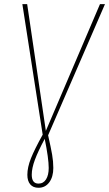

<svg xmlns="http://www.w3.org/2000/svg" viewBox="-20 -701 522 918"><path d="M481.9 -681.2 210 -54.2Q223.6 5.4 229.2 38.1Q234.9 70.8 234.9 102.1Q234.9 144.5 215.6 170.7Q196.3 196.8 164.1 196.8Q138.2 196.8 124.5 180.4Q110.8 164.1 110.8 134.8Q110.8 99.1 127.9 56.2Q145 13.2 184.1 -57.1L86.9 -681.2H109.9L199.2 -75.2L458 -681.2ZM212.9 102.1Q212.9 56.6 193.8 -37.1Q162.1 22 147 62.5Q131.8 103 131.8 134.8Q131.8 176.8 164.1 176.8Q187.5 176.8 200.2 156.5Q212.9 136.2 212.9 102.1Z"/></svg>

Font: Fira Sans Compressed Thin
Style: Italic
Weight: 100
Width: 3
Italic angle: -8°
Designer: Carrois Corporate & Edenspiekermann AG
Foundry: Carrois Corporate GbR & Edenspiekermann AG
Version: Version 4.203;PS 004.203;hotconv 1.0.88;makeotf.lib2.5.64775